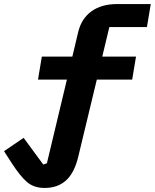

<svg xmlns="http://www.w3.org/2000/svg" viewBox="-97 -718 766 950"><path d="M-39 89 -77 30 20 -36 117 96 135 90 234 -324H91L110 -438H261L290 -560Q306 -626 355.5 -662Q405 -698 484 -698H649L630 -584H444L409 -438H576L557 -324H382L291 54Q272 136 230.5 174Q189 212 124 212Q71 212 37 183Q3 154 -39 89Z"/></svg>

Font: iA Writer Mono V
Style: Regular
Weight: 400
Italic angle: -9.5°
Designer: Mike Abbink, Paul van der Laan, Pieter van Rosmalen
Foundry: Bold Monday
Version: Version 2.000